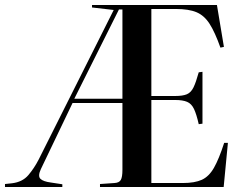

<svg xmlns="http://www.w3.org/2000/svg" viewBox="-22 -750 980 770"><path d="M-2 0V-12L26 -15Q68 -20 91.5 -47.5Q115 -75 133 -110L434 -710L347 -720V-730H848L876 -562L862 -559Q840 -621 818.5 -654.5Q797 -688 766 -701Q735 -714 683 -714H585V-365H680Q711 -365 727.5 -372Q744 -379 754 -399.5Q764 -420 775 -460L790 -462V-254L775 -252Q766 -292 756 -313Q746 -334 728.5 -341.5Q711 -349 680 -349H585V-16H711Q759 -16 787.5 -29Q816 -42 836 -77Q856 -112 877 -177H892L875 0H379V-12L437 -16Q456 -17 462.5 -28.5Q469 -40 469 -69V-337H269L142 -72Q129 -44 140 -33Q151 -22 182 -18L228 -11V0ZM276 -354H469V-712H455Z"/></svg>

Font: Literata 72pt Medium
Style: Regular
Weight: 500
Designer: Latin by Veronika Burian and Jose Scaglione. Greek by Irene Vlachou. Cyrillic by Vera Evstafieva.
Foundry: TypeTogether
Version: Version 3.002